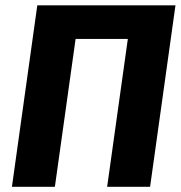

<svg xmlns="http://www.w3.org/2000/svg" viewBox="-20 -714 693 734"><path d="M122.6 -693.6H650.8L553.8 0H389.6L468.7 -565.1H269L189.8 0H25.6Z"/></svg>

Font: Fira Sans Variable
Style: Italic
Weight: 397
Italic angle: -8°
Designer: Carrois Corporate & Edenspiekermann AG
Foundry: Carrois Corporate GbR & Edenspiekermann AG
Version: Version 4.202